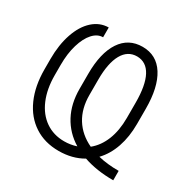

<svg xmlns="http://www.w3.org/2000/svg" viewBox="-129 -660 788 794"><g transform="rotate(30 265.5 -263.5)"><path d="M361.8 -19.5Q312 9.8 247.1 9.8Q180.2 9.8 130.9 -22.5Q81.5 -54.7 54.9 -114.3Q28.3 -173.8 28.3 -253.9V-302.7Q28.3 -370.6 46.4 -423.6Q64.5 -476.6 97.2 -506.1Q129.9 -535.6 171.9 -536.1V-489.3Q145.5 -489.3 124 -465.6Q102.5 -441.9 89.8 -399.4Q77.1 -356.9 77.1 -302.7V-253.9Q77.1 -188 98.1 -138.7Q119.1 -89.4 157.7 -62.7Q196.3 -36.1 247.1 -36.1Q277.3 -36.1 305.2 -45.4Q251.5 -78.1 222.9 -131.6Q194.3 -185.1 194.3 -255.9V-327.1Q194.3 -427.2 230.7 -482.2Q267.1 -537.1 334 -537.1Q400.9 -537.1 436.8 -480.5Q472.7 -423.8 472.7 -321.3V-249Q472.7 -187.5 455.6 -137.7Q438.5 -87.9 405.8 -53.7Q448.7 -43 503.9 -43V2Q423.8 2 361.8 -19.5ZM354 -71.8Q387.7 -99.1 405.8 -144.3Q423.8 -189.5 423.8 -249V-322.3Q423.8 -404.8 401.1 -447.8Q378.4 -490.7 334 -491.2Q289.6 -491.2 265.9 -449Q242.2 -406.7 242.2 -328.1V-254.9Q242.2 -189.5 271 -143.3Q299.8 -97.2 354 -71.8Z"/></g></svg>

Font: Pretendard Std ExtraLight
Style: Regular
Weight: 200
Designer: Base glyphs from Inter by Rasmus Andersson; Hangeul glyphs from Noto Sans CJK(Source Han Sans) by Jang Soo-young and Kan
Foundry: Kil Hyung-jin
Version: Version 1.309